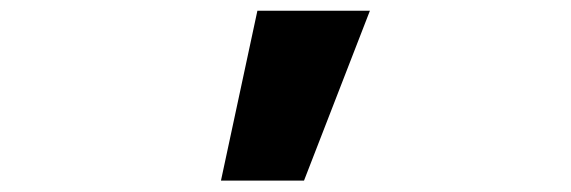

<svg xmlns="http://www.w3.org/2000/svg" viewBox="-20 -544 1040 350"><path d="M534.2 -214.8H382.8L449.2 -524.4H654.3Z"/></svg>

Font: Gen Shin Gothic Monospace Heavy
Style: Bold
Weight: 800
Designer: [Source Han Sans]
Ryoko NISHIZUKA  (kana & ideographs); Paul D. Hunt (Latin, Greek & Cyrillic); Wenlong ZHANG  (bopomofo
Version: Version 1.002.20150607